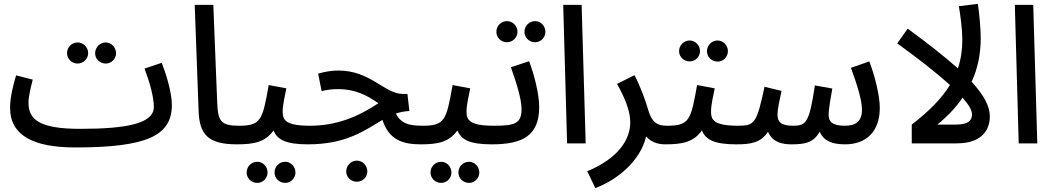

<svg xmlns="http://www.w3.org/2000/svg" viewBox="-20 -740 5436 991"><path d="M381 -412C410 -412 435 -436 435 -466C435 -496 410 -521 381 -521C350 -521 326 -496 326 -466C326 -436 350 -412 381 -412ZM526 -412C555 -412 579 -436 579 -465C579 -495 555 -521 526 -521C495 -521 471 -495 471 -465C471 -436 495 -412 526 -412ZM368 21C737 21 867 -39 867 -198C867 -261 840 -350 815 -416L726 -386C754 -312 774 -238 774 -188C774 -103 637 -75 394 -75C187 -75 127 -121 127 -209C127 -245 141 -297 149 -329L63 -351C48 -301 32 -237 32 -184C32 -42 150 21 368 21Z M1203 5C1240 5 1261 -17 1261 -45C1261 -71 1246 -91 1213 -91C1119 -91 1105 -115 1101 -212L1081 -715H985L1005 -170C1009 -48 1051 5 1203 5Z M1203 5C1290 5 1349 -6 1392 -67C1411 -18 1457 5 1570 5C1607 5 1628 -17 1628 -45C1628 -71 1613 -91 1580 -91C1451 -91 1439 -122 1439 -165C1439 -198 1451 -250 1458 -284L1367 -301C1335 -121 1328 -91 1213 -91ZM1452 204C1481 204 1505 180 1505 150C1505 120 1481 95 1452 95C1421 95 1397 120 1397 150C1397 180 1421 204 1452 204ZM1308 204C1337 204 1361 180 1361 150C1361 120 1337 95 1308 95C1277 95 1253 120 1253 150C1253 180 1277 204 1308 204Z M1570 5C1771 5 1866 -70 1954 -121C1988 -18 2058 5 2152 5C2190 5 2210 -17 2210 -45C2210 -71 2196 -91 2162 -91C2088 -91 2050 -103 2023 -154C2045 -161 2068 -166 2093 -167L2083 -255H2061C1964 -255 1894 -376 1726 -376C1693 -376 1656 -370 1622 -360L1640 -270C1672 -277 1694 -280 1727 -280C1809 -280 1873 -250 1933 -207C1823 -134 1713 -91 1579 -91ZM1822 198C1852 198 1876 174 1876 145C1876 115 1852 89 1822 89C1791 89 1767 115 1767 145C1767 174 1791 198 1822 198Z M2152 5C2239 5 2298 -6 2341 -67C2360 -18 2406 5 2519 5C2556 5 2577 -17 2577 -45C2577 -71 2562 -91 2529 -91C2400 -91 2388 -122 2388 -165C2388 -198 2400 -250 2407 -284L2316 -301C2284 -121 2277 -91 2162 -91ZM2401 204C2430 204 2454 180 2454 150C2454 120 2430 95 2401 95C2370 95 2346 120 2346 150C2346 180 2370 204 2401 204ZM2257 204C2286 204 2310 180 2310 150C2310 120 2286 95 2257 95C2226 95 2202 120 2202 150C2202 180 2226 204 2257 204Z M2597 -522C2626 -522 2651 -546 2651 -576C2651 -606 2626 -631 2597 -631C2566 -631 2542 -606 2542 -576C2542 -546 2566 -522 2597 -522ZM2742 -522C2771 -522 2795 -546 2795 -576C2795 -606 2771 -631 2742 -631C2711 -631 2687 -606 2687 -576C2687 -546 2711 -522 2742 -522ZM2519 5C2678 5 2763 -40 2763 -188C2763 -257 2736 -358 2711 -424L2617 -393C2644 -318 2672 -229 2672 -177C2672 -101 2635 -91 2529 -91Z M2907 0H3003L2982 -715H2887Z M3053 231C3168 187 3285 91 3315 -36C3337 -11 3368 5 3413 5C3451 5 3471 -17 3471 -45C3471 -71 3457 -91 3423 -91C3372 -91 3345 -108 3326 -172C3313 -216 3290 -284 3255 -352L3165 -307C3203 -238 3233 -170 3233 -109C3233 -23 3176 75 3011 144Z M3540 -423C3569 -423 3593 -447 3593 -476C3593 -506 3569 -531 3540 -531C3509 -531 3485 -506 3485 -476C3485 -447 3509 -423 3540 -423ZM3684 -422C3713 -422 3737 -446 3737 -476C3737 -506 3713 -531 3684 -531C3653 -531 3629 -506 3629 -476C3629 -446 3653 -422 3684 -422ZM3414 5C3501 5 3560 -6 3603 -67C3622 -18 3668 5 3781 5C3818 5 3839 -17 3839 -45C3839 -71 3824 -91 3791 -91C3662 -91 3650 -122 3650 -165C3650 -198 3662 -250 3669 -284L3578 -301C3546 -121 3539 -91 3424 -91Z M3781 5C3855 5 3907 -3 3944 -60C3967 -5 4019 5 4064 5C4139 5 4179 -5 4211 -60C4231 -14 4272 5 4342 5C4449 5 4521 -59 4521 -183C4521 -250 4494 -352 4467 -423L4372 -390C4401 -310 4429 -227 4429 -174C4429 -113 4397 -91 4340 -91C4271 -91 4257 -116 4257 -147C4257 -179 4269 -245 4276 -283L4186 -299C4157 -104 4140 -91 4072 -91C4009 -91 3993 -112 3993 -149C3994 -186 4005 -228 4014 -271L3926 -292C3886 -103 3874 -91 3791 -91Z M4947 -536C4947 -483 4940 -434 4924 -387C4860 -444 4775 -512 4665 -592L4611 -516C4715 -441 4812 -366 4883 -301C4841 -233 4777 -167 4686 -97V0H4918C5053 0 5089 -75 5089 -139C5089 -190 5061 -246 4995 -318C5027 -387 5042 -462 5042 -544C5042 -592 5034 -679 5027 -720L4929 -708C4937 -664 4947 -586 4947 -536ZM4818 -97C4871 -140 4915 -186 4948 -236C4979 -201 4997 -172 4997 -150C4997 -121 4982 -97 4914 -97Z M5238 0H5334L5313 -715H5218Z"/></svg>

Font: Noto Sans Arabic UI SmCn Md
Style: Regular
Weight: 500
Width: 4
Designer: Monotype Design Team, Nadine Chahine and Nizar Qandah
Foundry: Monotype Imaging Inc.
Version: Version 2.010